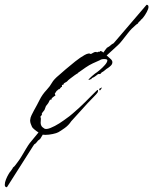

<svg xmlns="http://www.w3.org/2000/svg" viewBox="-63 -678 641 803"><path d="M-34 105Q-43 105 -43 95Q-43 85 -38 72.5Q-33 60 -27 50Q-21 40 -20 40Q-18 37 -13.5 31Q-9 25 -9 23Q-2 18 3 10.5Q8 3 13 -3Q20 -12 28.5 -26.5Q37 -41 46 -56Q55 -71 61 -79L98 -124Q90 -129 81.5 -136Q73 -143 71 -147Q68 -154 65.5 -160.5Q63 -167 63 -175Q64 -187 69 -196.5Q74 -206 79 -216Q92 -239 103 -261Q114 -283 132 -302Q146 -317 154 -331.5Q162 -346 184 -364Q193 -372 211.5 -388Q230 -404 251.5 -421Q273 -438 291 -448Q309 -458 317 -452L330 -459Q330 -459 332.5 -460Q335 -461 339 -461L343 -459Q344 -460 348.5 -461.5Q353 -463 350 -461Q352 -460 355 -463Q358 -466 360 -464Q365 -463 369 -458Q373 -463 377 -469Q381 -475 384 -478L394 -484L405 -493L412 -497L419 -505L550 -658Q558 -658 558 -649Q558 -641 551 -628Q544 -615 536.5 -605.5Q529 -596 527 -596Q526 -593 520 -588Q514 -583 514 -580Q507 -576 500.5 -569.5Q494 -563 488 -558Q481 -551 470 -537Q459 -523 448.5 -509.5Q438 -496 430 -489L383 -446Q391 -439 399 -432Q407 -425 407 -418Q407 -410 401 -404Q395 -398 389 -394Q382 -390 376 -384.5Q370 -379 362 -375Q358 -369 355.5 -368.5Q353 -368 346 -368V-367Q342 -364 336 -359.5Q330 -355 325 -353Q324 -353 323.5 -352.5Q323 -352 322 -352Q322 -351 319 -348V-347Q316 -347 313.5 -345.5Q311 -344 308 -344Q305 -343 309.5 -348Q314 -353 322 -360Q330 -367 334 -370Q342 -375 354 -385Q366 -395 376 -406.5Q386 -418 386 -426Q386 -431 372 -431Q361 -431 354 -426L325 -413Q310 -406 295.5 -396Q281 -386 267 -376Q266 -375 264 -374Q262 -373 262 -371Q260 -371 249.5 -363.5Q239 -356 229.5 -348.5Q220 -341 220 -340Q217 -336 209.5 -332.5Q202 -329 202 -323H196V-314H192V-313Q190 -311 188 -308Q186 -305 183 -304Q181 -304 181 -304H180Q179 -301 177.5 -300.5Q176 -300 174 -298L166 -286L169 -279Q167 -278 160.5 -273Q154 -268 154 -267H153V-262Q146 -262 144 -257Q142 -252 139 -247L129 -234L123 -218L115 -208Q114 -207 112.5 -204Q111 -201 112 -201V-200H113Q113 -199 110.5 -195.5Q108 -192 106 -190Q108 -184 108 -181Q108 -177 107.5 -173Q107 -169 107 -164Q107 -158 110 -152Q113 -146 123 -140Q131 -136 148.5 -143Q166 -150 185 -162Q191 -166 203.5 -174.5Q216 -183 227.5 -192Q239 -201 242 -204Q270 -228 292 -250Q314 -272 339 -297Q344 -302 346 -302Q347 -302 347 -299Q347 -294 345 -291Q341 -285 330 -274Q319 -263 304 -247L235 -171Q224 -154 207 -142Q190 -130 181 -125Q174 -121 157.5 -117.5Q141 -114 127 -114Q119 -114 116 -115L105 -97L96 -90L87 -79L80 -74L74 -65ZM355 -300Q352 -300 352 -304Q352 -308 355 -308Q356 -308 359.5 -310.5Q363 -313 363 -311Q363 -310 359.5 -305Q356 -300 355 -300Z"/></svg>

Font: Cherish
Style: Regular
Weight: 400
Designer: Robert E. Leuschke
Foundry: Robert E. Leuschke
Version: Version 1.005